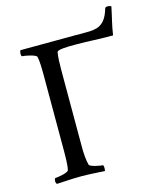

<svg xmlns="http://www.w3.org/2000/svg" viewBox="-111 -809 734 890"><g transform="rotate(-15 256.0 -364.0)"><path d="M297.9 -598.6C389.6 -598.6 373 -594.7 480.5 -594.7C487.3 -642.6 499 -682.6 507.8 -726.6C504.9 -729.5 497.1 -731.4 491.2 -731.4C484.4 -731.4 478.5 -729.5 477.5 -724.6C455.1 -646.5 415 -640.6 364.3 -640.6H297.9C233.4 -640.6 48.8 -639.6 48.8 -639.6C45.9 -637.7 43.9 -629.9 43.9 -623C43.9 -615.2 45.9 -610.4 48.8 -610.4C60.5 -610.4 111.3 -600.6 116.2 -589.8C122.1 -566.4 122.1 -522.5 122.1 -505.9V-132.8C122.1 -115.2 122.1 -67.4 116.2 -44.9C111.3 -33.2 62.5 -25.4 50.8 -25.4C48.8 -25.4 45.9 -17.6 45.9 -11.7C45.9 -5.9 48.8 1 50.8 2.9C95.7 1 122.1 -2 167 -2C210 -2 242.2 1 281.2 2.9C282.2 0 283.2 -5.9 283.2 -10.7C283.2 -16.6 282.2 -25.4 279.3 -25.4C271.5 -25.4 219.7 -34.2 215.8 -44.9C209 -71.3 207 -100.6 207 -135.7V-503.9C207 -525.4 208 -566.4 211.9 -585.9C213.9 -597.7 257.8 -598.6 297.9 -598.6Z"/></g></svg>

Font: Crimson
Style: Roman
Weight: 400
Version: Version 0.2